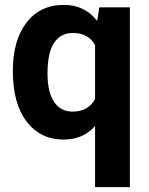

<svg xmlns="http://www.w3.org/2000/svg" viewBox="-20 -558 605 781"><path d="M32.2 -269Q32.2 -393.6 87.6 -465.8Q143.1 -538.1 239.7 -538.1Q324.7 -538.1 375 -473.1L384.3 -528.3H508.3V203.1H366.7V-45.4Q317.9 9.8 238.8 9.8Q144.5 9.8 88.4 -63.5Q32.2 -136.7 32.2 -269ZM173.3 -258.8Q173.3 -183.1 200 -143.6Q226.6 -104 274.9 -104Q339.8 -104 366.7 -155.8V-374Q340.3 -423.8 275.9 -423.8Q227.1 -423.8 200.2 -384.3Q173.3 -344.7 173.3 -258.8Z"/></svg>

Font: RobotoDraft
Style: Bold
Weight: 700
Version: Version 2.001150; 2014